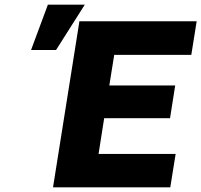

<svg xmlns="http://www.w3.org/2000/svg" viewBox="-20 -802 862 822"><path d="M113 -588H220L343 -782H185ZM207 0H709L732 -143H402L426 -296H708L730 -436H448L469 -567H799L822 -711H320Z"/></svg>

Font: Asimov Pro
Style: UltObl
Weight: 900
Designer: Google
Version: Version 2.000980; 2014